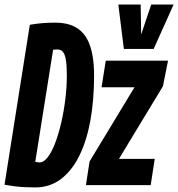

<svg xmlns="http://www.w3.org/2000/svg" viewBox="-35 -809 779 839"><path d="M119.1 10Q95.5 10 72 8.8Q48.5 7.6 26.9 4.8Q5.2 2.1 -15.3 -1.7L95.3 -700.7Q127.1 -706.2 153.2 -708.1Q179.2 -710 206.6 -710Q240.3 -710 267.5 -701.9Q294.7 -693.7 315.2 -676.4Q335.7 -659.1 349.1 -631.8Q362.5 -604.5 369.3 -566.3Q376.1 -528.1 376.1 -477.7Q376.1 -372.9 360.3 -284Q344.4 -195.2 312.1 -129.4Q279.8 -63.6 231.5 -26.8Q183.1 10 119.1 10ZM137.9 -99.4Q156.5 -99.4 174.1 -122.6Q191.6 -145.7 206.5 -184.9Q221.3 -224 232.7 -273.3Q244 -322.5 250.5 -375.5Q257 -428.5 257 -478.5Q257 -503.8 255.6 -523Q254.2 -542.2 251.3 -555.6Q248.3 -569.1 243.5 -577.4Q238.6 -585.7 231.4 -589.3Q224.1 -593 214.3 -593Q211.4 -593 208.9 -592.6Q206.3 -592.3 203.4 -592.3Q200.5 -592.3 197 -591.3L119.1 -101.7Q121.9 -101.4 124.8 -100.9Q127.6 -100.4 131.2 -99.9Q134.7 -99.4 137.9 -99.4ZM340.4 0 356.4 -103.4 552.7 -427.7H408.8L427.2 -544H699.3L677 -432.2L484.9 -114.9H641.2L623.5 0ZM723.7 -789.3 636.5 -595.3H506.2L482.1 -789.3H579.7L581.9 -658.2L625.8 -789.3Z"/></svg>

Font: Georama
Style: Italic
Weight: 400
Width: 2
Italic angle: -9°
Designer: Jean-Baptiste Levee
Foundry: Production Type
Version: Version 1.000